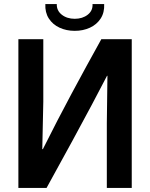

<svg xmlns="http://www.w3.org/2000/svg" viewBox="-20 -920 735 940"><path d="M70 0V-728H192V-422L187 -190H190Q261 -332 331 -462.5Q401 -593 476 -728H625V0H503V-317L506 -549H504Q470 -483 429.5 -407Q389 -331 335.5 -232.5Q282 -134 208 0ZM346 -769Q305 -769 271.5 -784.5Q238 -800 219 -829.5Q200 -859 202 -900H258Q257 -868 282.5 -848Q308 -828 346 -828Q384 -828 409.5 -848Q435 -868 433 -900H490Q492 -859 473 -829.5Q454 -800 420.5 -784.5Q387 -769 346 -769Z"/></svg>

Font: Murecho Medium
Style: Regular
Weight: 500
Designer: Neil Summerour
Foundry: Positype
Version: Version 1.010; ttfautohint (v1.8.3)